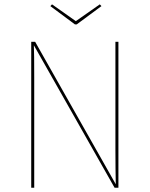

<svg xmlns="http://www.w3.org/2000/svg" viewBox="-20 -876 698 896"><path d="M445.7 -855.7 333.9 -777.3 222.7 -855.7 215.1 -847.4 329.9 -762H337.9L453.3 -847.4ZM532.6 -680.9H518.6V-177.1C518.6 -114.3 519.4 -56.7 520.3 -16.1L144.1 -680.8H125.7V0H139.7V-516.3C139.7 -594.1 139.3 -634.8 138 -664.7L514.6 0H532.6Z"/></svg>

Font: Fira Sans Hair
Style: Regular
Weight: 100
Designer: bBox Type GmbH & Carrois Corporate GbR & Edenspiekermann AG
Foundry: bBox Type GmbH & Carrois Corporate GbR & Edenspiekermann AG
Version: Version 4.300;PS 004.300;hotconv 1.0.88;makeotf.lib2.5.64775